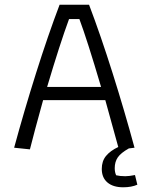

<svg xmlns="http://www.w3.org/2000/svg" viewBox="-20 -634 634 815"><path d="M412 83Q412 50 430 28Q448 6 482 -10Q452 -117 427 -209H163Q125 -72 107 0L40 -7Q82 -162 133 -323.5Q184 -485 233 -614H358Q407 -485 458 -323.5Q509 -162 551 -7L527 -4Q493 15 480 34Q467 53 467 80Q467 97 473 110Q489 114 512 114Q528 114 553 109L563 150Q538 161 503 161Q460 161 436 140.5Q412 120 412 83ZM409 -265Q350 -465 317 -553H273Q235 -450 180 -265Z"/></svg>

Font: Athiti
Style: Regular
Weight: 400
Designer: CadsonDemak Team
Foundry: CadsonDemak
Version: Version 1.033